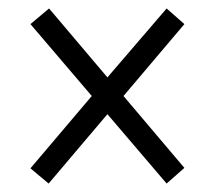

<svg xmlns="http://www.w3.org/2000/svg" viewBox="-20 -585 505 454"><path d="M95 -151 52 -187 197 -358 52 -528 96 -565 234 -402 374 -565 416 -528 272 -358 416 -188 374 -151 234 -315Z"/></svg>

Font: Noto Serif Myanmar Cond
Style: Regular
Weight: 400
Width: 3
Designer: Ben Mitchell and the Monotype Design Team
Foundry: Monotype Imaging Inc.
Version: Version 2.106; ttfautohint (v1.8.4.7-5d5b)